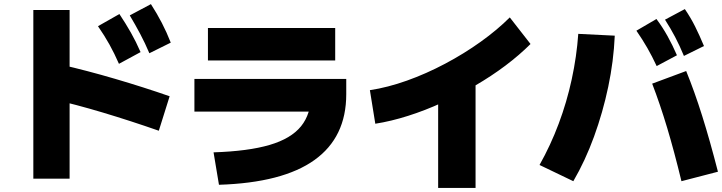

<svg xmlns="http://www.w3.org/2000/svg" viewBox="-20 -897 3561 947"><path d="M566.7 -582.2Q544.4 -633.3 520 -677.2Q495.6 -721.1 463.3 -767.8L568.9 -827.8Q600 -781.1 625.6 -736.1Q651.1 -691.1 673.3 -640ZM716.7 -634.4Q695.6 -684.4 671.7 -729.4Q647.8 -774.4 620 -821.1L724.4 -876.7Q754.4 -830 778.3 -783.9Q802.2 -737.8 822.2 -686.7ZM763.3 -252.2Q623.3 -301.1 487.8 -341.7Q352.2 -382.2 234.4 -408.9L277.8 -578.9Q408.9 -548.9 548.9 -507.8Q688.9 -466.7 816.7 -422.2ZM144.4 -15.6V-847.8H323.3V-15.6Z M1033.3 -145.6Q1204.4 -151.1 1310 -182.2Q1415.6 -213.3 1465 -274.4Q1514.4 -335.6 1514.4 -432.2L1594.4 -346.7H938.9V-507.8H1687.8V-432.2Q1687.8 -220 1531.1 -107.8Q1374.4 4.4 1060 14.4ZM1005.6 -598.9V-758.9H1633.3V-598.9Z M1804.4 -452.2Q1892.2 -465.6 1987.2 -499.4Q2082.2 -533.3 2175.6 -582.8Q2268.9 -632.2 2351.1 -691.1Q2433.3 -750 2494.4 -811.1L2596.7 -680Q2542.2 -625.6 2472.8 -573.3Q2403.3 -521.1 2323.9 -475Q2244.4 -428.9 2160.6 -390.6Q2076.7 -352.2 1992.8 -325.6Q1908.9 -298.9 1831.1 -286.7ZM2141.1 30V-513.3H2325.6V30Z M3218.9 -571.1Q3196.7 -618.9 3172.8 -660.6Q3148.9 -702.2 3118.9 -745.6L3217.8 -803.3Q3247.8 -763.3 3272.2 -719.4Q3296.7 -675.6 3318.9 -624.4ZM3353.3 -621.1Q3332.2 -672.2 3310 -714.4Q3287.8 -756.7 3260 -800L3357.8 -852.2Q3386.7 -810 3408.3 -766.7Q3430 -723.3 3452.2 -670ZM3341.1 -3.3Q3305.6 -150 3270.6 -266.7Q3235.6 -383.3 3196.7 -484.4L3364.4 -546.7Q3405.6 -445.6 3443.3 -325.6Q3481.1 -205.6 3521.1 -50ZM2641.1 -83.3Q2695.6 -180 2735.6 -286.7Q2775.6 -393.3 2800 -506.1Q2824.4 -618.9 2832.2 -730L3012.2 -721.1Q3006.7 -595.6 2980 -468.9Q2953.3 -342.2 2910 -223.3Q2866.7 -104.4 2807.8 -3.3Z"/></svg>

Font: Paperlogy 9 Black
Style: Regular
Weight: 900
Designer: redesigned by Lee Juim, glyphs from Gmarket Sans & Montserrat
Foundry: PT&
Version: Version 1.001